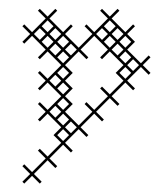

<svg xmlns="http://www.w3.org/2000/svg" viewBox="-20 -346 366 441"><path d="M75.7 71.4 57.9 53.6 89.3 22.1 107.1 40 111.4 35.7 93.6 17.9 125 -13.6 142.9 4.3 147.1 0 129.3 -17.9 160.7 -49.3 178.6 -31.4 182.9 -35.7 165 -53.6 196.4 -85 214.3 -67.1 218.6 -71.4 200.7 -89.3 232.1 -120.7 250 -102.9 254.3 -107.1 236.4 -125 267.9 -156.4 285.7 -138.6 290 -142.9 272.1 -160.7 303.6 -192.1 321.4 -174.3 325.7 -178.6 307.9 -196.4 325.7 -214.3 321.4 -218.6 303.6 -200.7 272.1 -232.1 290 -250 272.1 -267.9 290 -285.7 285.7 -290 267.9 -272.1 236.4 -303.6 254.3 -321.4 250 -325.7 232.1 -307.9 214.3 -325.7 210 -321.4 227.9 -303.6 196.4 -272.1 178.6 -290 174.3 -285.7 192.1 -267.9 160.7 -236.4 129.3 -267.9 147.1 -285.7 142.9 -290 125 -272.1 93.6 -303.6 111.4 -321.4 107.1 -325.7 89.3 -307.9 71.4 -325.7 67.1 -321.4 85 -303.6 53.6 -272.1 35.7 -290 31.4 -285.7 49.3 -267.9 31.4 -250 35.7 -245.7 53.6 -263.6 85 -232.1 67.1 -214.3 71.4 -210 89.3 -227.9 120.7 -196.4 89.3 -165 71.4 -182.9 67.1 -178.6 85 -160.7 67.1 -142.9 71.4 -138.6 89.3 -156.4 120.7 -125 89.3 -93.6 71.4 -111.4 67.1 -107.1 85 -89.3 67.1 -71.4 71.4 -67.1 89.3 -85 120.7 -53.6 102.9 -35.7 120.7 -17.9 89.3 13.6 71.4 -4.3 67.1 0 85 17.9 53.6 49.3 35.7 31.4 31.4 35.7 49.3 53.6 31.4 71.4 35.7 75.7 53.6 57.9 71.4 75.7ZM245.7 -178.6 263.6 -160.7 232.1 -129.3 214.3 -147.1 210 -142.9 227.9 -125 196.4 -93.6 178.6 -111.4 174.3 -107.1 192.1 -89.3 160.7 -57.9 129.3 -89.3 147.1 -107.1 129.3 -125 147.1 -142.9 129.3 -160.7 147.1 -178.6 129.3 -196.4 160.7 -227.9 178.6 -210 182.9 -214.3 165 -232.1 196.4 -263.6 227.9 -232.1 210 -214.3 214.3 -210 232.1 -227.9 263.6 -196.4ZM250 -245.7 263.6 -232.1 250 -218.6 236.4 -232.1ZM254.3 -250 267.9 -263.6 281.4 -250 267.9 -236.4ZM254.3 -214.3 267.9 -227.9 281.4 -214.3 267.9 -200.7ZM218.6 -250 232.1 -263.6 245.7 -250 232.1 -236.4ZM214.3 -281.4 227.9 -267.9 214.3 -254.3 200.7 -267.9ZM111.4 -214.3 125 -227.9 138.6 -214.3 125 -200.7ZM107.1 -245.7 120.7 -232.1 107.1 -218.6 93.6 -232.1ZM111.4 -250 125 -263.6 138.6 -250 125 -236.4ZM75.7 -250 89.3 -263.6 102.9 -250 89.3 -236.4ZM71.4 -281.4 85 -267.9 71.4 -254.3 57.9 -267.9ZM107.1 -174.3 120.7 -160.7 107.1 -147.1 93.6 -160.7ZM107.1 -102.9 120.7 -89.3 107.1 -75.7 93.6 -89.3ZM111.4 -142.9 125 -156.4 138.6 -142.9 125 -129.3ZM111.4 -71.4 125 -85 138.6 -71.4 125 -57.9ZM75.7 -285.7 89.3 -299.3 102.9 -285.7 89.3 -272.1ZM93.6 -267.9 107.1 -281.4 120.7 -267.9 107.1 -254.3ZM111.4 -35.7 125 -49.3 138.6 -35.7 125 -22.1ZM111.4 -107.1 125 -120.7 138.6 -107.1 125 -93.6ZM111.4 -178.6 125 -192.1 138.6 -178.6 125 -165ZM129.3 -53.6 142.9 -67.1 156.4 -53.6 142.9 -40ZM129.3 -232.1 142.9 -245.7 156.4 -232.1 142.9 -218.6ZM218.6 -285.7 232.1 -299.3 245.7 -285.7 232.1 -272.1ZM236.4 -267.9 250 -281.4 263.6 -267.9 250 -254.3ZM254.3 -178.6 267.9 -192.1 281.4 -178.6 267.9 -165ZM272.1 -196.4 285.7 -210 299.3 -196.4 285.7 -182.9Z"/></svg>

Font: Gossip Low Cross Stitch
Style: Regular
Weight: 300
Width: 3
Designer: Deborah Khodanovich
Version: Version 1.001;Glyphs 3.3.1 (3343)